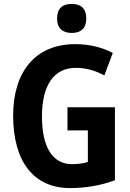

<svg xmlns="http://www.w3.org/2000/svg" viewBox="-20 -949 663 979"><path d="M346 -929C298 -929 271 -906 271 -854C271 -804 300 -781 346 -781C391 -781 420 -804 420 -854C420 -905 393 -929 346 -929ZM324 -402V-284H428V-123C406 -116 378 -112 348 -112C243 -112 194 -206 194 -355C194 -511 252 -603 367 -603C419 -603 468 -589 512 -564L555 -679C504 -706 438 -724 364 -724C159 -724 47 -582 47 -359C47 -128 150 10 337 10C419 10 496 -4 566 -30V-402Z"/></svg>

Font: Noto Sans Hebrew Condensed
Style: Bold
Weight: 700
Width: 3
Designer: Monotype Design Team
Foundry: Monotype Imaging Inc.
Version: Version 2.004